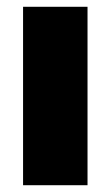

<svg xmlns="http://www.w3.org/2000/svg" viewBox="-20 -546 326 566"><path d="M48 0V-526H238V0Z"/></svg>

Font: Raleway Thin Black
Style: Regular
Weight: 900
Version: Version 4.026